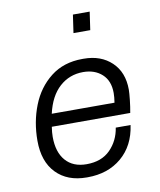

<svg xmlns="http://www.w3.org/2000/svg" viewBox="-83 -792 722 868"><g transform="rotate(-10 278.0 -358.0)"><path d="M501 -348Q501 -333 497.5 -301Q494 -269 489 -243H129Q125 -218 125 -197Q125 -127 159 -88Q193 -49 255 -49Q324 -49 364 -89.5Q404 -130 413 -189H481Q468 -96 405.5 -43Q343 10 249 10H245Q157 10 105.5 -43Q54 -96 54 -192Q54 -278 83.5 -353Q113 -428 172.5 -474.5Q232 -521 318 -521H324Q403 -521 452 -474.5Q501 -428 501 -348ZM139 -301H427Q431 -326 431 -345Q431 -401 397.5 -431.5Q364 -462 311 -462Q248 -462 202.5 -421Q157 -380 139 -301ZM376 -643H299L311 -726H388Z"/></g></svg>

Font: Chivo Light Italic
Style: Regular
Weight: 300
Italic angle: -8.05°
Designer: Hector Gatti
Foundry: Omnibus-Type
Version: Version 1.007